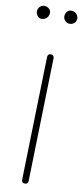

<svg xmlns="http://www.w3.org/2000/svg" viewBox="-104 -965 439 1019"><g transform="rotate(10 116.0 -455.5)"><path d="M109.9 17.6Q92.3 17.6 92.3 -0.5L109.4 -665Q109.4 -672.4 114.5 -677.5Q119.6 -682.6 127.4 -682.1Q134.8 -682.1 139.9 -677Q145 -671.9 144.5 -664.6L127.4 0Q127.4 17.6 109.9 17.6ZM231.9 -892.6Q231.9 -877.4 221.2 -868.2Q210.4 -858.9 196.8 -858.9Q181.6 -858.9 171.9 -869.6Q162.1 -880.4 162.1 -892.1Q162.1 -908.7 171.4 -918.9Q180.7 -929.2 193.4 -929.2Q210.4 -929.2 221.2 -918.2Q231.9 -907.2 231.9 -892.6ZM84 -898.4Q84 -880.9 73 -869.9Q62 -858.9 44.4 -858.9Q31.7 -858.9 22.9 -869.9Q14.2 -880.9 14.2 -894Q14.2 -908.2 24.2 -918.7Q34.2 -929.2 48.8 -929.2Q62.5 -929.2 73.2 -920.4Q84 -911.6 84 -898.4Z"/></g></svg>

Font: Mikhak-DS2-FD ExtraLight
Style: Regular
Weight: 200
Designer: Amin Abedi
Version: Version 3.2